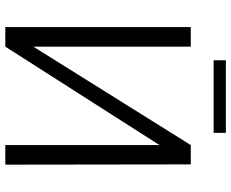

<svg xmlns="http://www.w3.org/2000/svg" viewBox="-92 -758 851 706"><g transform="rotate(90 333.0 -405.5)"><path d="M202 -766V-811H469V-766ZM80 0V-682H152V-103L514 -682H585L586 0H514V-567L152 0Z"/></g></svg>

Font: Didact Gothic
Style: Regular
Weight: 400
Designer: Daniel Johnson
Foundry: Daniel Johnson
Version: Version 2.101;PS 002.101;hotconv 1.0.88;makeotf.lib2.5.64775